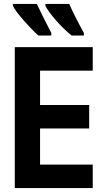

<svg xmlns="http://www.w3.org/2000/svg" viewBox="-20 -953 540 973"><path d="M405 -773V-786Q352 -883 331 -933H210V-924Q224 -895 264 -849.5Q304 -804 343 -773ZM240 -773V-786Q190 -882 167 -933H45V-924Q59 -896 101 -848.5Q143 -801 174 -773ZM450 0V-119H183V-302H432V-421H183V-595H450V-714H55V0Z"/></svg>

Font: Noto Sans Mono UI Condensed
Style: Bold
Weight: 700
Width: 3
Designer: Monotype Design team
Foundry: Monotype Imaging Inc.
Version: 1.000